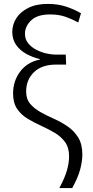

<svg xmlns="http://www.w3.org/2000/svg" viewBox="-20 -760 475 984"><path d="M284 204Q312 152 323 113.5Q334 75 334 41Q334 -4 313 -32.5Q292 -61 259.5 -80Q227 -99 190.5 -115.5Q154 -132 121 -152Q88 -172 67.5 -202.5Q47 -233 47 -281Q47 -345 83.5 -393.5Q120 -442 185 -455V-457Q147 -466 114.5 -484Q82 -502 62.5 -530Q43 -558 43 -596Q43 -634 63.5 -666.5Q84 -699 125 -719.5Q166 -740 225 -740Q278 -740 320.5 -725.5Q363 -711 395 -692L381 -645Q352 -661 317 -673.5Q282 -686 237 -686Q171 -686 139.5 -655.5Q108 -625 108 -587Q108 -558 124.5 -538Q141 -518 166 -505Q191 -492 218 -486Q245 -480 266 -480H317L319 -429H268Q194 -429 154 -390Q114 -351 114 -291Q114 -252 135 -227.5Q156 -203 188.5 -185Q221 -167 258 -150.5Q295 -134 327.5 -111.5Q360 -89 381 -55Q402 -21 402 32Q402 66 391 108Q380 150 350 204Z"/></svg>

Font: Murecho Light
Style: Regular
Weight: 300
Designer: Neil Summerour
Foundry: Positype
Version: Version 1.010; ttfautohint (v1.8.3)